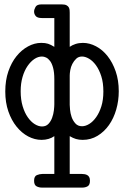

<svg xmlns="http://www.w3.org/2000/svg" viewBox="-20 -631 565 873"><path d="M4 -215Q4 -266 18 -306.5Q32 -347 55 -375.5Q78 -404 107.5 -420Q137 -436 167 -436H168Q186 -436 198.5 -432Q211 -428 227 -418V-549H170Q150 -549 142.5 -558Q135 -567 135 -578Q135 -588 141.5 -599.5Q148 -611 168 -611H261Q275 -611 282.5 -607Q290 -603 293 -597Q296 -591 296.5 -584.5Q297 -578 297 -573V-418Q308 -426 323.5 -431Q339 -436 357 -436Q387 -436 416.5 -420.5Q446 -405 469 -376Q492 -347 506 -306.5Q520 -266 520 -216Q520 -173 508.5 -133Q497 -93 475.5 -62.5Q454 -32 423.5 -13.5Q393 5 356 5Q339 5 325.5 1Q312 -3 297 -12V160H353Q358 160 364.5 161Q371 162 376.5 165Q382 168 385.5 174Q389 180 389 191Q389 210 378.5 216Q368 222 354 222H171Q157 222 146 216Q135 210 135 191Q135 170 148 165Q161 160 172 160H227V-12Q216 -4 201 0.5Q186 5 169 5Q138 5 108.5 -10.5Q79 -26 55.5 -55Q32 -84 18 -124.5Q4 -165 4 -215ZM74 -216Q74 -178 83 -148Q92 -118 106.5 -97.5Q121 -77 138 -66.5Q155 -56 171 -56Q189 -56 200 -67.5Q211 -79 217 -95.5Q223 -112 225 -129Q227 -146 227 -157V-271Q227 -302 221.5 -322.5Q216 -343 207.5 -354Q199 -365 189.5 -369.5Q180 -374 171 -374Q153 -374 136 -362.5Q119 -351 105 -330.5Q91 -310 82.5 -281Q74 -252 74 -216ZM297 -154Q297 -148 298.5 -132Q300 -116 305.5 -99.5Q311 -83 322.5 -70Q334 -57 353 -57Q369 -57 386 -67.5Q403 -78 417.5 -98.5Q432 -119 441 -148Q450 -177 450 -215Q450 -255 440.5 -284.5Q431 -314 416.5 -334Q402 -354 385 -364Q368 -374 353 -374Q337 -374 326.5 -364Q316 -354 309 -340.5Q302 -327 299.5 -312Q297 -297 297 -288Z"/></svg>

Font: CMU Typewriter Custom
Style: Regular
Weight: 500
Monospace: yes
Version: Version 0.7.0